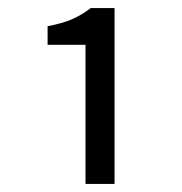

<svg xmlns="http://www.w3.org/2000/svg" viewBox="-20 -897 450 476"><path d="M192 -441V-786H98V-832Q135 -839 159 -849.5Q183 -860 205 -877H264V-441Z"/></svg>

Font: Chiron Sans HK TT
Style: Regular
Weight: 400
Designer: Ryoko NISHIZUKA 西塚涼子 (kana, bopomofo & ideographs); Paul D. Hunt (Latin, Greek & Cyrillic); Sandoll Communications 산돌커뮤니
Foundry: Adobe
Version: Version 2.022;hotconv 1.0.109;makeotfexe 2.5.65596